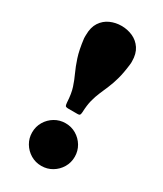

<svg xmlns="http://www.w3.org/2000/svg" viewBox="-198 -842 794 937"><g transform="rotate(30 199.5 -374.0)"><path d="M328 -624Q322 -573.5 312.2 -538.8Q302.5 -504 291.2 -478Q280 -452 269.8 -428Q259.5 -404 252.2 -375.8Q245 -347.5 243.5 -308Q243 -298.5 240.5 -293.2Q238 -288 226.5 -288H176.5Q161 -288 158.2 -293.2Q155.5 -298.5 154.5 -312Q152 -360 141.5 -392Q131 -424 117.2 -453.5Q103.5 -483 90.5 -522.5Q77.5 -562 70 -624Q69.5 -629.5 69.8 -634Q70 -638.5 70 -643Q70 -686 88.2 -713.8Q106.5 -741.5 136 -754.8Q165.5 -768 199 -768Q232.5 -768 262.2 -754.8Q292 -741.5 310.5 -713.8Q329 -686 329 -643Q329 -638.5 329 -634Q329 -629.5 328 -624ZM80 -100Q80 -133 96.2 -160.2Q112.5 -187.5 139.8 -203.8Q167 -220 200 -220Q233 -220 260.2 -203.8Q287.5 -187.5 303.8 -160.2Q320 -133 320 -100Q320 -67 303.8 -39.8Q287.5 -12.5 260.2 3.8Q233 20 200 20Q167 20 139.8 3.8Q112.5 -12.5 96.2 -39.8Q80 -67 80 -100Z"/></g></svg>

Font: Besley* Narrow Fatface
Style: Regular
Weight: 900
Width: 4
Designer: Owen Earl
Foundry: indestructible type*
Version: Version 3.000; ttfautohint (v1.8.3)